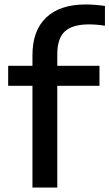

<svg xmlns="http://www.w3.org/2000/svg" viewBox="-20 -838 489 858"><path d="M236 -596V-544H424.5V-454.5H236V0H125V-454.5H16.5V-544H125V-591Q125 -701 186.2 -759.5Q247.5 -818 363 -818Q402.5 -818 449 -811.5V-723Q412.5 -729 377.5 -729Q304 -729 270 -697.8Q236 -666.5 236 -596Z"/></svg>

Font: Encode Sans Expanded Medium
Style: Regular
Weight: 500
Width: 7
Designer: Multiple Designers
Foundry: Impallari Type
Version: Version 2.000